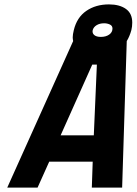

<svg xmlns="http://www.w3.org/2000/svg" viewBox="-20 -854 622 874"><path d="M582 -751Q582 -733 578 -717Q570 -688 557 -667L536 0H398L402 -118H204L151 0H13L313 -667Q311 -677 311 -684Q311 -697 316 -717Q330 -775 373 -804.5Q416 -834 476 -834Q524 -834 553 -813.5Q582 -793 582 -751ZM439 -686Q462 -686 477 -696.5Q492 -707 492 -724Q492 -737 480 -742.5Q468 -748 454 -748Q434 -748 420 -739.5Q406 -731 402 -717Q399 -703 409 -694.5Q419 -686 439 -686ZM421 -560H400L256 -238H407Z"/></svg>

Font: Cairo
Style: Bold Italic
Weight: 700
Italic angle: -13°
Designer: Mohamed Gaber, Accademia di Belle Arti di Urbino and others
Foundry: Kief Type Foundry, Accademia di Belle Arti di Urbino and others
Version: Version 3.011